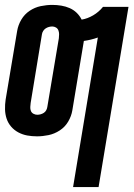

<svg xmlns="http://www.w3.org/2000/svg" viewBox="-25 -548 545 783"><path d="M273 215 374 -395Q360 -390 345.5 -386.5Q331 -383 317 -381L270 -98Q266 -74 253 -52Q240 -30 218.5 -16Q197 -2 173 3Q149 8 126 8Q105 8 86 4.5Q67 1 50 -8Q33 -17 20.5 -31.5Q8 -46 2 -64Q-4 -82 -4.5 -102Q-5 -122 -2 -142L45 -422Q49 -446 62 -468Q75 -490 96 -504Q117 -518 141 -523Q165 -528 188 -528Q207 -528 225 -525Q243 -522 259 -515Q275 -508 287.5 -496Q300 -484 308 -468Q332 -472 355 -485.5Q378 -499 395 -520H499L377 215ZM127 -80Q134 -80 141 -82Q148 -84 154 -88Q160 -92 163.5 -98.5Q167 -105 168 -112L215 -392Q216 -400 216 -408.5Q216 -417 213 -424.5Q210 -432 203 -436Q196 -440 188 -440Q181 -440 174 -438Q167 -436 161 -432Q155 -428 151 -421.5Q147 -415 146 -408L100 -128Q99 -120 98.5 -111.5Q98 -103 101 -95.5Q104 -88 111.5 -84Q119 -80 127 -80Z"/></svg>

Font: Iosevka Curly
Style: Bold Italic
Weight: 700
Italic angle: -9°
Monospace: yes
Designer: Belleve Invis
Foundry: Belleve Invis
Version: Version 22.1.2; ttfautohint (v1.8.4)